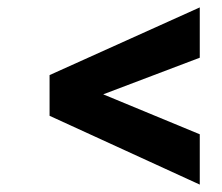

<svg xmlns="http://www.w3.org/2000/svg" viewBox="-20 -509 600 519"><path d="M114 -196V-306L520 -489V-353L259 -254L520 -146V-10Z"/></svg>

Font: Cairo
Style: Bold Italic
Weight: 700
Italic angle: -13°
Designer: Mohamed Gaber, Accademia di Belle Arti di Urbino and others
Foundry: Kief Type Foundry, Accademia di Belle Arti di Urbino and others
Version: Version 3.011